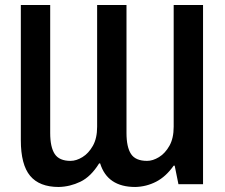

<svg xmlns="http://www.w3.org/2000/svg" viewBox="-20 -734 897 765"><path d="M214 11Q137 11 100 -33.5Q63 -78 63 -175V-714H180V-204Q180 -148 198 -120.5Q216 -93 261 -93Q284 -93 308.5 -108Q333 -123 350 -153Q367 -183 367 -229V-714H484V-204Q484 -148 502 -120.5Q520 -93 566 -93Q589 -93 613.5 -108Q638 -123 655 -153Q672 -183 672 -229V-714H789V0H691L676 -74H672Q641 -30 602 -10Q563 10 519 11Q408 11 379 -83H375Q342 -30 300.5 -10Q259 10 214 11Z"/></svg>

Font: Noto Sans ExtraCondensed SemiBold
Style: Regular
Weight: 600
Width: 2
Designer: Monotype Design Team
Foundry: Monotype Imaging Inc.
Version: Version 2.013; ttfautohint (v1.8.4.7-5d5b)